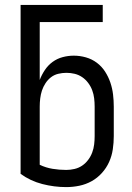

<svg xmlns="http://www.w3.org/2000/svg" viewBox="-20 -755 540 783"><path d="M250 8Q201 8 152.5 -4.5Q104 -17 64 -46V-735H399V-665H142V-429Q150 -450 163 -469.5Q176 -489 194.5 -502.5Q213 -516 235.5 -522Q258 -528 281 -528Q306 -528 330.5 -521Q355 -514 375 -499Q395 -484 408.5 -463Q422 -442 430 -418.5Q438 -395 441 -370Q444 -345 444 -320V-200Q444 -173 440 -146Q436 -119 425 -94.5Q414 -70 395.5 -49.5Q377 -29 353.5 -16Q330 -3 303.5 2.5Q277 8 250 8ZM250 -62Q267 -62 284 -66Q301 -70 315 -79.5Q329 -89 339.5 -103Q350 -117 356 -133Q362 -149 364 -166Q366 -183 366 -200V-320Q366 -337 364 -354Q362 -371 356 -387Q350 -403 339.5 -417Q329 -431 315 -440.5Q301 -450 284.5 -454Q268 -458 251 -458Q234 -458 217.5 -454Q201 -450 188 -440Q175 -430 165.5 -415.5Q156 -401 151 -385.5Q146 -370 144 -353.5Q142 -337 142 -320V-83Q167 -71 194.5 -66.5Q222 -62 250 -62Z"/></svg>

Font: Iosevka SS18
Style: Regular
Weight: 400
Monospace: yes
Designer: Belleve Invis
Foundry: Belleve Invis
Version: Version 25.1.1; ttfautohint (v1.8.4)